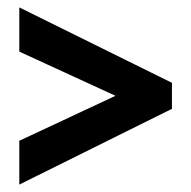

<svg xmlns="http://www.w3.org/2000/svg" viewBox="-20 -617 513 517"><path d="M32 -238 291 -359 32 -478V-597L443 -394V-324L32 -120Z"/></svg>

Font: Noto Sans ExtraCondensed
Style: Bold
Weight: 700
Width: 2
Designer: Monotype Design Team
Foundry: Monotype Imaging Inc.
Version: Version 2.013; ttfautohint (v1.8.4.7-5d5b)